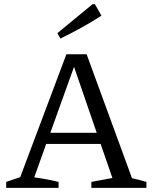

<svg xmlns="http://www.w3.org/2000/svg" viewBox="-20 -911 740 931"><path d="M620 -47Q638 -43 655.5 -38.5Q673 -34 690 -29V0H423V-29L525 -48L468 -213H204L146 -51Q176 -47 205.5 -41.5Q235 -36 264 -29V0H10V-29L78 -52L302 -648H400ZM224 -267H449L339 -587ZM273 -724 258 -750 429 -891H440L472 -835Q424 -804 374 -776.5Q324 -749 273 -724Z"/></svg>

Font: Piazzolla
Style: Regular
Weight: 400
Designer: Juan Pablo del Peral
Foundry: Huerta Tipografica
Version: Version 1.330